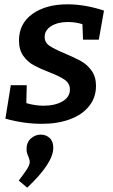

<svg xmlns="http://www.w3.org/2000/svg" viewBox="-20 -563 522 890"><path d="M187 -392Q187 -366 209 -351Q231 -336 281 -315Q326 -296 355 -280Q384 -264 404.5 -235.5Q425 -207 425 -165Q425 -111 393 -71Q361 -31 304 -10Q247 11 174 11Q91 11 5 -13L30 -168H104L102 -85Q143 -73 181 -73Q235 -73 269.5 -93Q304 -113 304 -148Q304 -176 281 -192.5Q258 -209 209 -228Q165 -245 136.5 -260.5Q108 -276 88 -304Q68 -332 68 -375Q68 -454 130.5 -498.5Q193 -543 293 -543Q373 -543 462 -514L438 -379H365L362 -451Q329 -461 295 -461Q248 -461 217.5 -442Q187 -423 187 -392ZM67 274Q96 236 107 218Q118 200 118 187Q118 180 112 164Q111 162 107 152Q103 142 103 128Q103 97 123 79Q143 61 169 61Q193 61 210 76.5Q227 92 227 122Q227 193 106 307Z"/></svg>

Font: Bitter Pro SemiBold
Style: Italic
Weight: 600
Italic angle: -9°
Designer: Sol Matas, and Bitter project Authors
Foundry: Sol Matas
Version: Version 1.010